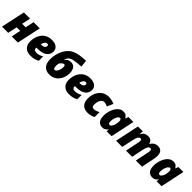

<svg xmlns="http://www.w3.org/2000/svg" viewBox="434 -2459 4162 4162"><g transform="rotate(45 2515.0 -378.0)"><path d="M11.2 0 128.9 -553.2H317.9L275.9 -353H383.8L426.8 -553.2H616.2L499 0H310.1L355 -214.8H246.1L200.2 0Z M886.7 9.8Q782.2 9.8 725.1 -48.8Q668 -107.4 668 -209Q668 -276.9 687.3 -340.3Q706.5 -403.8 745.8 -454.1Q785.2 -504.4 844.7 -533.7Q904.3 -563 984.9 -563Q1078.1 -563 1131.1 -521Q1184.1 -479 1184.1 -409.2Q1184.1 -317.9 1112.8 -262Q1041.5 -206.1 886.7 -206.1H857.9V-198.2Q857.9 -126 938 -126Q980 -126 1017.6 -138.7Q1055.2 -151.4 1098.1 -173.8V-40Q1053.7 -17.6 1006.3 -3.9Q959 9.8 886.7 9.8ZM877 -324.2H891.1Q955.1 -324.2 980 -348.4Q1004.9 -372.6 1004.9 -397.9Q1004.9 -413.6 995.1 -424.3Q985.4 -435.1 963.9 -435.1Q941.9 -435.1 923.3 -418Q904.8 -400.9 892.6 -375.2Q880.4 -349.6 877 -324.2Z M1464.8 9.8Q1368.2 9.8 1308.1 -52Q1248 -113.8 1248 -243.2Q1248 -314.5 1264.2 -384.8Q1280.3 -455.1 1311.3 -517.8Q1342.3 -580.6 1387.7 -629.4Q1433.1 -678.2 1492.2 -706.1Q1554.7 -735.4 1636.7 -748.3Q1718.8 -761.2 1822.3 -766.1L1840.8 -606Q1810.5 -603 1773.2 -599.4Q1735.8 -595.7 1700.9 -591.8Q1666 -587.9 1643.1 -584Q1557.6 -569.8 1520.5 -534.7Q1483.4 -499.5 1468.3 -440.9H1472.2Q1496.6 -475.6 1533.2 -495.8Q1569.8 -516.1 1613.3 -516.1Q1693.4 -516.1 1729.2 -462.2Q1765.1 -408.2 1765.1 -321.8Q1765.1 -264.6 1747.3 -206.1Q1729.5 -147.5 1692.6 -98.6Q1655.8 -49.8 1599.1 -20Q1542.5 9.8 1464.8 9.8ZM1478 -142.1Q1501.5 -142.1 1523.7 -167.5Q1545.9 -192.9 1560.1 -234.4Q1574.2 -275.9 1574.2 -324.2Q1574.2 -349.6 1566.7 -363.8Q1559.1 -377.9 1538.1 -377.9Q1523.9 -377.9 1507.3 -366.9Q1490.7 -356 1475.8 -340.6Q1460.9 -325.2 1450.2 -311Q1446.3 -297.4 1442.6 -274.2Q1439 -251 1439 -232.9Q1439 -179.2 1450.9 -160.6Q1462.9 -142.1 1478 -142.1Z M2066.9 9.8Q1962.4 9.8 1905.3 -48.8Q1848.1 -107.4 1848.1 -209Q1848.1 -276.9 1867.4 -340.3Q1886.7 -403.8 1926 -454.1Q1965.3 -504.4 2024.9 -533.7Q2084.5 -563 2165 -563Q2258.3 -563 2311.3 -521Q2364.3 -479 2364.3 -409.2Q2364.3 -317.9 2293 -262Q2221.7 -206.1 2066.9 -206.1H2038.1V-198.2Q2038.1 -126 2118.2 -126Q2160.2 -126 2197.8 -138.7Q2235.4 -151.4 2278.3 -173.8V-40Q2233.9 -17.6 2186.5 -3.9Q2139.2 9.8 2066.9 9.8ZM2057.1 -324.2H2071.3Q2135.3 -324.2 2160.2 -348.4Q2185.1 -372.6 2185.1 -397.9Q2185.1 -413.6 2175.3 -424.3Q2165.5 -435.1 2144 -435.1Q2122.1 -435.1 2103.5 -418Q2085 -400.9 2072.8 -375.2Q2060.5 -349.6 2057.1 -324.2Z M2633.3 9.8Q2577.1 9.8 2530.3 -13.2Q2483.4 -36.1 2455.3 -85.9Q2427.2 -135.7 2427.2 -215.8Q2427.2 -313.5 2463.9 -392.1Q2500.5 -470.7 2566.9 -516.8Q2633.3 -563 2723.1 -563Q2774.9 -563 2817.6 -553.2Q2860.4 -543.5 2902.3 -523.9L2842.3 -383.8Q2817.4 -395 2788.3 -404.1Q2759.3 -413.1 2732.4 -413.1Q2703.1 -413.1 2681.4 -394.8Q2659.7 -376.5 2645.5 -347.7Q2631.3 -318.8 2624.3 -286.9Q2617.2 -254.9 2617.2 -228Q2617.2 -179.2 2633.5 -160.6Q2649.9 -142.1 2678.2 -142.1Q2713.4 -142.1 2746.3 -153.3Q2779.3 -164.6 2816.4 -184.1V-34.2Q2777.3 -13.2 2734.4 -1.7Q2691.4 9.8 2633.3 9.8Z M3088.4 9.8Q3045.9 9.8 3010 -10.3Q2974.1 -30.3 2952.6 -76.4Q2931.2 -122.6 2931.2 -201.2Q2931.2 -241.7 2940.7 -290Q2950.2 -338.4 2969.5 -386.5Q2988.8 -434.6 3018.1 -474.6Q3047.4 -514.6 3087.2 -538.8Q3127 -563 3177.2 -563Q3224.6 -563 3254.9 -541.7Q3285.2 -520.5 3305.2 -484.9H3309.1L3335 -553.2H3486.3L3369.1 0H3218.3L3223.1 -60.1H3219.2Q3197.3 -29.3 3167.2 -9.8Q3137.2 9.8 3088.4 9.8ZM3166 -142.1Q3187.5 -142.1 3205.6 -161.9Q3223.6 -181.6 3236.6 -212.9Q3249.5 -244.1 3255.4 -279.8Q3261.2 -310.1 3261.2 -340.8Q3261.2 -372.6 3251.2 -391.8Q3241.2 -411.1 3221.2 -411.1Q3195.3 -411.1 3173.1 -381.1Q3150.9 -351.1 3137.5 -305.4Q3124 -259.8 3124 -211.9Q3124 -142.1 3166 -142.1Z M3508.3 0 3625 -553.2H3775.9L3768.1 -461.9H3772Q3801.3 -517.1 3838.1 -540Q3875 -563 3932.1 -563Q3989.3 -563 4020.3 -536.9Q4051.3 -510.7 4064 -461.9H4067.9Q4129.4 -563 4235.8 -563Q4304.2 -563 4340.1 -521.5Q4376 -480 4376 -399.9Q4376 -355 4365.2 -299.8L4304.2 0H4115.2L4178.2 -308.1Q4180.7 -317.9 4182.9 -335Q4185.1 -352.1 4185.1 -373Q4185.1 -413.1 4150.9 -413.1Q4115.2 -413.1 4092.8 -375.7Q4070.3 -338.4 4055.2 -265.1L4001 0H3812L3876 -308.1Q3878.4 -319.3 3880.9 -337.2Q3883.3 -355 3883.3 -367.2Q3883.3 -391.6 3873.3 -402.3Q3863.3 -413.1 3848.1 -413.1Q3820.3 -413.1 3797.1 -383.8Q3773.9 -354.5 3754.9 -269L3697.3 0Z M4621.1 9.8Q4578.6 9.8 4542.7 -10.3Q4506.8 -30.3 4485.4 -76.4Q4463.9 -122.6 4463.9 -201.2Q4463.9 -241.7 4473.4 -290Q4482.9 -338.4 4502.2 -386.5Q4521.5 -434.6 4550.8 -474.6Q4580.1 -514.6 4619.9 -538.8Q4659.7 -563 4710 -563Q4757.3 -563 4787.6 -541.7Q4817.9 -520.5 4837.9 -484.9H4841.8L4867.7 -553.2H5019L4901.9 0H4751L4755.9 -60.1H4752Q4730 -29.3 4700 -9.8Q4669.9 9.8 4621.1 9.8ZM4698.7 -142.1Q4720.2 -142.1 4738.3 -161.9Q4756.3 -181.6 4769.3 -212.9Q4782.2 -244.1 4788.1 -279.8Q4793.9 -310.1 4793.9 -340.8Q4793.9 -372.6 4783.9 -391.8Q4773.9 -411.1 4753.9 -411.1Q4728 -411.1 4705.8 -381.1Q4683.6 -351.1 4670.2 -305.4Q4656.7 -259.8 4656.7 -211.9Q4656.7 -142.1 4698.7 -142.1Z"/></g></svg>

Font: Open Sans ExtraBold
Style: Italic
Weight: 800
Italic angle: -12°
Designer: Monotype Design Team
Foundry: Monotype Imaging Inc.
Version: Version 3.000; ttfautohint (v1.8.4)